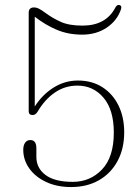

<svg xmlns="http://www.w3.org/2000/svg" viewBox="-20 -746 562 776"><path d="M74 -140.5Q74 -158.5 81.5 -169.2Q89 -180 102.5 -180Q127 -180 127 -147V-112Q127 -66.5 164 -38.8Q201 -11 274 -11Q344.5 -11 392.2 -61Q440 -111 440 -210Q440 -302 398.5 -351Q357 -400 293 -400Q242.5 -400 201.8 -372Q161 -344 132.5 -295.5Q124 -281 112 -281Q96 -281 96 -296.5V-694.5Q96 -716 118 -716Q126.5 -716 136.2 -711.5Q146 -707 167 -691.5Q193 -672.5 226 -657.5Q259 -642.5 313.5 -642.5Q408.5 -642.5 446.5 -716Q453 -728 463.5 -725.5Q473.5 -722.5 469 -708.5Q453.5 -662.5 411.2 -634.2Q369 -606 312.5 -606Q255.5 -606 209 -625.8Q162.5 -645.5 120.5 -678.5V-315.5Q151 -363.5 196.5 -392Q242 -420.5 295 -420.5Q352 -420.5 394 -393.5Q436 -366.5 459 -319.5Q482 -272.5 482 -211.5Q482 -145 455 -95Q428 -45 379.8 -17.5Q331.5 10 267.5 10Q209.5 10 165.8 -10.8Q122 -31.5 98 -65.8Q74 -100 74 -140.5Z"/></svg>

Font: Fraunces 9pt S000 Thin
Style: Regular
Weight: 100
Version: Version 1.000; ttfautohint (v1.8.3)